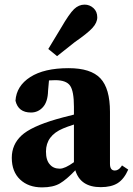

<svg xmlns="http://www.w3.org/2000/svg" viewBox="-20 -796 575 831"><path d="M304 -614 227 -553 189 -584 244 -675Q280 -737 300.5 -756.5Q321 -776 346 -776Q368 -776 384.5 -761Q401 -746 401 -721Q401 -698 380 -675Q359 -652 304 -614ZM300 -94V-257Q269 -247 253 -240Q179 -209 179 -140Q179 -102 196 -84Q211 -66 239 -66Q261 -66 300 -94ZM508 -80 535 -62Q517 -21 489.5 -3.5Q462 14 416 14Q328 14 306 -59Q268 -19 239 -2Q210 15 162 15Q103 15 67 -19Q31 -53 31 -113Q31 -170 72.5 -209Q114 -248 224 -280Q244 -286 300 -300V-334Q300 -401 283.5 -425Q267 -449 219 -449Q202 -449 192 -448L188 -403Q187 -356 166 -332.5Q145 -309 114 -309Q59 -309 47 -360Q51 -424 111 -462.5Q171 -501 277 -501Q373 -501 414.5 -457Q456 -413 456 -312V-87Q456 -58 477 -58Q492 -58 504 -74Z"/></svg>

Font: TypoPRO Source Serif Pro
Style: Bold
Weight: 700
Designer: Frank Grießhammer
Foundry: Adobe Systems Incorporated
Version: Version 1.017;PS 1.0;hotconv 1.0.79;makeotf.lib2.5.61930